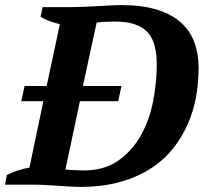

<svg xmlns="http://www.w3.org/2000/svg" viewBox="-44 -728 803 757"><path d="M-24 0 -17 -38Q2 -48 25 -55.5Q48 -63 72 -67L127 -329H40L53 -389H140L192 -633Q169 -638 149.5 -645.5Q130 -653 116 -662L124 -700H240Q257 -700 282.5 -701Q308 -702 335.5 -703.5Q363 -705 388.5 -706.5Q414 -708 432 -708Q516 -708 574.5 -690Q633 -672 669.5 -639Q706 -606 722.5 -560.5Q739 -515 739 -460Q739 -403 729 -346.5Q719 -290 696 -238Q673 -186 637 -141Q601 -96 548.5 -62.5Q496 -29 427 -10Q358 9 269 9Q256 9 233.5 7.5Q211 6 185 4.5Q159 3 133.5 1.5Q108 0 89 0ZM409 -643Q391 -643 371 -642Q351 -641 337 -639L283 -389H435L422 -329H271L214 -60Q229 -58 252 -57Q275 -56 286 -56Q367 -56 422 -94.5Q477 -133 511 -193.5Q545 -254 559.5 -328Q574 -402 574 -473Q574 -514 566 -546Q558 -578 539 -599.5Q520 -621 488 -632Q456 -643 409 -643Z"/></svg>

Font: PT Serif
Style: Bold Italic
Weight: 700
Italic angle: -12°
Designer: A.Korolkova, O.Umpeleva, V.Yefimov
Foundry: ParaType Ltd
Version: Version 1.000W OFL